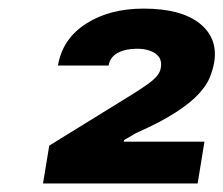

<svg xmlns="http://www.w3.org/2000/svg" viewBox="-20 -867 527 453"><path d="M81.5 -434.1 96.2 -523.4 293.9 -645.5Q314.9 -658.7 328.9 -668.7Q342.8 -678.7 350.3 -687.7Q357.9 -696.8 359.4 -707Q363.3 -729 346.9 -740.5Q330.6 -752 303.2 -752Q275.9 -752 257.8 -742.2Q239.7 -732.4 236.3 -712.4H116.7Q127.4 -775.4 182.9 -811Q238.3 -846.7 318.8 -846.7Q406.7 -846.7 450.7 -812Q494.6 -777.3 485.4 -720.2Q482.4 -702.6 474.9 -684.1Q467.3 -665.5 448.7 -645.3Q430.2 -625 395 -602.1Q359.9 -579.1 301.3 -553.2L272.9 -536.6L272 -532.7H462.4L446.3 -434.1Z"/></svg>

Font: Inter ExtraBold
Style: Italic
Weight: 800
Italic angle: -9.3988°
Designer: Rasmus Andersson
Foundry: rsms
Version: Version 4.001;git-66647c0bb